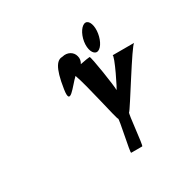

<svg xmlns="http://www.w3.org/2000/svg" viewBox="-140 -1036 825 844"><g transform="rotate(-30 273.0 -614.0)"><path d="M174 -706C160 -617 214 -701 247 -731C270 -669 310 -475 315 -475C321 -475 284 -316 290 -316H346C352 -316 365 -475 371 -475C377 -475 530 -728 543 -728H433C445 -728 370 -576 372 -588C374 -600 348 -772 342 -772C338 -772 317 -769 293 -764C300 -775 303 -788 299 -801C293 -826 267 -840 240 -833C214 -833 190 -812 174 -706ZM355 -843C349 -805 362 -775 381 -775C400 -775 420 -805 426 -843C432 -881 421 -912 402 -912C383 -912 361 -881 355 -843Z"/></g></svg>

Font: Ampere
Style: UltCndIta
Weight: 400
Version: Version 1